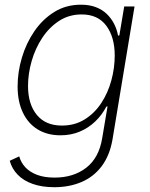

<svg xmlns="http://www.w3.org/2000/svg" viewBox="-20 -573 632 809"><path d="M208.5 215.8Q157.2 215.8 118.2 202.1Q79.1 188.5 54.7 163.3Q30.3 138.2 21 104.5L61 85.9Q68.4 112.3 87.2 132.3Q106 152.3 136.5 163.8Q167 175.3 210 175.3Q289.6 175.3 343.3 133.8Q397 92.3 410.6 9.3L433.1 -124.5L428.2 -124Q409.7 -88.4 381.1 -61Q352.5 -33.7 315.7 -18.3Q278.8 -2.9 234.9 -2.9Q179.2 -2.9 138.7 -27.8Q98.1 -52.7 76.2 -99.1Q54.2 -145.5 54.2 -208.5Q54.2 -269.5 72.3 -330.3Q90.3 -391.1 125 -441.7Q159.7 -492.2 209 -522.7Q258.3 -553.2 320.8 -553.2Q356.4 -553.2 383.5 -543Q410.6 -532.7 429.7 -514.4Q448.7 -496.1 460.7 -472.7Q472.7 -449.2 477.5 -422.9L482.9 -423.8L503.4 -545.9H546.9L454.1 14.2Q442.4 82 408.7 127Q375 171.9 323.7 193.8Q272.5 215.8 208.5 215.8ZM240.7 -43.9Q295.4 -43.9 337.2 -70.1Q378.9 -96.2 407 -139.2Q435.1 -182.1 449.2 -234.4Q463.4 -286.6 463.4 -339.4Q463.4 -416.5 428 -464.4Q392.6 -512.2 324.2 -512.2Q271 -512.2 229.2 -485.1Q187.5 -458 158.2 -413.8Q128.9 -369.6 113.5 -316.2Q98.1 -262.7 98.1 -210.4Q98.1 -134.3 135 -89.1Q171.9 -43.9 240.7 -43.9Z"/></svg>

Font: Inter ExtraLight
Style: Italic
Weight: 250
Italic angle: -9.3988°
Designer: Rasmus Andersson
Foundry: rsms
Version: Version 4.001;git-66647c0bb